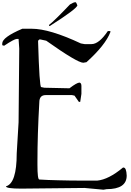

<svg xmlns="http://www.w3.org/2000/svg" viewBox="-20 -1674 1164 1710"><path d="M603.5 -1634.8Q461.9 -1486.3 417 -1452.1V-1445.3L420.9 -1442.4H423.8Q668.9 -1598.6 668.9 -1627Q659.2 -1654.3 652.3 -1654.3Q635.7 -1654.3 603.5 -1634.8ZM178.7 -1418Q0 -1341.8 0 -1287.1V-1271.5L16.6 -1266.6Q107.4 -1327.1 128.9 -1327.1H145.5L151.4 -1241.2L145.5 -585L128.9 -307.6Q128.9 -41 33.2 -14.6Q33.2 5.9 168 5.9L733.4 0L901.4 15.6L929.7 10.7Q1108.4 10.7 1108.4 -110.4Q1105.5 -181.6 1080.1 -181.6H1075.2Q947.3 -75.2 845.7 -65.4H727.5Q603.5 -65.4 499 -68.4Q403.3 -70.3 330.1 -75.2Q313.5 -75.2 313.5 -206.1V-236.3Q313.5 -473.6 330.1 -761.7Q330.1 -827.1 386.7 -827.1H621.1L643.6 -822.3L682.6 -766.6H694.3L705.1 -837.9V-908.2Q705.1 -934.6 688.5 -938.5Q665 -938.5 598.6 -887.7L375 -892.6L346.7 -898.4Q331.1 -898.4 319.3 -1301.8V-1311.5L330.1 -1322.3H341.8L391.6 -1311.5Q668.9 -1115.2 721.7 -1115.2L750 -1120.1Q918.9 -1272.5 962.9 -1387.7V-1397.5H940.4Q862.3 -1281.2 794.9 -1281.2H733.4L700.2 -1287.1Q420.9 -1418 262.7 -1418Z"/></svg>

Font: Elementary Gothic 
Style: Regular
Weight: 400
Designer: Bill Roach / W.K. Roach
Version: Version 1.00 April 18, 2012, initial release